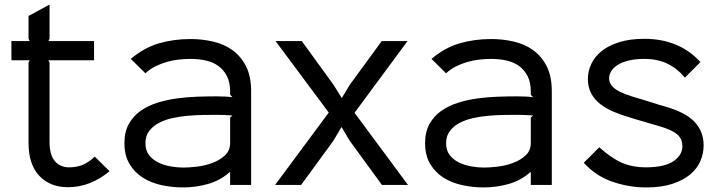

<svg xmlns="http://www.w3.org/2000/svg" viewBox="-20 -810 3157 841"><path d="M460 -60Q375 10 278 10Q199 10 152 -40Q105 -90 105 -184V-536L110 -546H30V-630H110L105 -640V-740L197 -790V-640L192 -630H392V-546H192L197 -536V-188Q197 -132 220 -104.5Q243 -77 283 -77Q316 -77 342.5 -88Q369 -99 395 -124Z M1080 -410V0H988V-56H986Q944 -19 890.5 -4Q837 11 782 11Q734 11 688 1Q642 -9 606 -31.5Q570 -54 547.5 -91.5Q525 -129 525 -183Q525 -232 544 -266.5Q563 -301 595.5 -324Q628 -347 669.5 -360Q711 -373 755.5 -379Q800 -385 845 -386.5Q890 -388 928 -388Q945 -388 967 -387Q989 -386 998 -384L988 -395V-409Q988 -449 974 -476.5Q960 -504 936.5 -521Q913 -538 881.5 -545Q850 -552 815 -552Q789 -552 762.5 -549Q736 -546 710 -538.5Q684 -531 660 -519Q636 -507 617 -489L553 -552Q611 -601 675.5 -620Q740 -639 815 -639Q865 -639 913 -628Q961 -617 998 -590.5Q1035 -564 1057.5 -520Q1080 -476 1080 -410ZM998 -304Q989 -305 969 -306Q949 -307 934 -307Q906 -307 872 -306.5Q838 -306 803 -303Q768 -300 734.5 -292.5Q701 -285 675 -271Q649 -257 633 -235.5Q617 -214 617 -183Q617 -151 633 -130.5Q649 -110 674 -98Q699 -86 728 -81Q757 -76 783 -76Q807 -76 842 -80Q877 -84 909.5 -96Q942 -108 965 -129Q988 -150 988 -184V-295Z M1767 0H1653L1512 -193L1477 -252H1475L1440 -193L1299 0H1185L1420 -317L1187 -630H1302L1442 -437L1476 -382H1478L1511 -437L1652 -630H1765L1533 -316Z M2397 -410V0H2305V-56H2303Q2261 -19 2207.5 -4Q2154 11 2099 11Q2051 11 2005 1Q1959 -9 1923 -31.5Q1887 -54 1864.5 -91.5Q1842 -129 1842 -183Q1842 -232 1861 -266.5Q1880 -301 1912.5 -324Q1945 -347 1986.5 -360Q2028 -373 2072.5 -379Q2117 -385 2162 -386.5Q2207 -388 2245 -388Q2262 -388 2284 -387Q2306 -386 2315 -384L2305 -395V-409Q2305 -449 2291 -476.5Q2277 -504 2253.5 -521Q2230 -538 2198.5 -545Q2167 -552 2132 -552Q2106 -552 2079.5 -549Q2053 -546 2027 -538.5Q2001 -531 1977 -519Q1953 -507 1934 -489L1870 -552Q1928 -601 1992.5 -620Q2057 -639 2132 -639Q2182 -639 2230 -628Q2278 -617 2315 -590.5Q2352 -564 2374.5 -520Q2397 -476 2397 -410ZM2315 -304Q2306 -305 2286 -306Q2266 -307 2251 -307Q2223 -307 2189 -306.5Q2155 -306 2120 -303Q2085 -300 2051.5 -292.5Q2018 -285 1992 -271Q1966 -257 1950 -235.5Q1934 -214 1934 -183Q1934 -151 1950 -130.5Q1966 -110 1991 -98Q2016 -86 2045 -81Q2074 -76 2100 -76Q2124 -76 2159 -80Q2194 -84 2226.5 -96Q2259 -108 2282 -129Q2305 -150 2305 -184V-295Z M3062 -173Q3062 -138 3048 -105Q3034 -72 3004 -46.5Q2974 -21 2926 -5Q2878 11 2810 11Q2735 11 2662.5 -14Q2590 -39 2537 -97L2605 -165Q2658 -117 2704.5 -97Q2751 -77 2807 -77Q2891 -77 2930 -104Q2969 -131 2969 -169Q2969 -184 2964 -197Q2959 -210 2946.5 -221Q2934 -232 2912.5 -241.5Q2891 -251 2859 -260Q2854 -261 2837.5 -266Q2821 -271 2802.5 -276.5Q2784 -282 2768 -286.5Q2752 -291 2747 -293Q2705 -305 2670 -319.5Q2635 -334 2609.5 -354Q2584 -374 2569.5 -401Q2555 -428 2555 -464Q2555 -498 2570 -530Q2585 -562 2615.5 -586.5Q2646 -611 2693 -625.5Q2740 -640 2803 -640Q2878 -640 2940 -614.5Q3002 -589 3048 -538L2980 -470Q2948 -509 2904.5 -530.5Q2861 -552 2803 -552Q2762 -552 2732.5 -544.5Q2703 -537 2684.5 -525Q2666 -513 2657 -497.5Q2648 -482 2648 -467Q2648 -438 2679 -417.5Q2710 -397 2787 -376Q2792 -374 2806.5 -370Q2821 -366 2837.5 -360.5Q2854 -355 2868.5 -350.5Q2883 -346 2888 -345Q2982 -319 3022 -276.5Q3062 -234 3062 -173Z"/></svg>

Font: TypoPRO Sinkin Sans
Style: 400 Regular
Weight: 400
Designer: Keith Bates
Foundry: K-Type
Version: Sinkin Sans (version 1.0)  by Keith Bates   •   © 2014   www